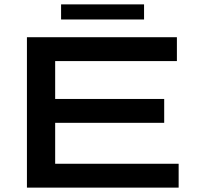

<svg xmlns="http://www.w3.org/2000/svg" viewBox="-20 -857 908 877"><path d="M103 0V-687H788V-578H232V-405H730V-296H232V-109H796V0ZM259 -768V-837H638V-768Z"/></svg>

Font: Archivo Expanded Medium
Style: Regular
Weight: 500
Width: 7
Designer: Hector Gatti
Foundry: Omnibus-Type
Version: Version 2.001